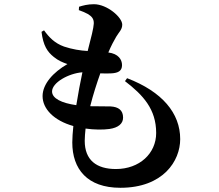

<svg xmlns="http://www.w3.org/2000/svg" viewBox="-20 -827 1040 911"><path d="M227 -393C227 -435 305 -479 371 -484C361 -438 351 -383 342 -328C272 -338 227 -360 227 -393ZM573 -442C659 -376 721 -309 721 -196C721 -99 642 -25 530 -25C438 -25 382 -67 382 -159C382 -177 384 -196 386 -217C428 -211 469 -211 499 -215C541 -221 564 -240 564 -269C564 -304 542 -320 505 -322C482 -323 448 -322 408 -323C422 -379 440 -434 456 -479C475 -478 494 -478 510 -479C540 -481 559 -490 559 -518C559 -544 542 -572 494 -578C508 -611 520 -633 531 -652C543 -673 560 -686 560 -710C560 -745 488 -807 426 -807C396 -807 374 -801 355 -795L354 -779C369 -774 385 -767 398 -760C415 -749 426 -738 425 -715C424 -694 413 -650 396 -585C361 -587 323 -593 284 -606C239 -622 212 -651 189 -683L177 -676C185 -610 205 -581 235 -557C257 -539 277 -531 300 -523C232 -484 182 -428 182 -371C182 -311 235 -255 328 -229C325 -199 323 -173 323 -151C323 -25 394 64 551 64C755 64 835 -64 835 -167C835 -290 750 -392 583 -456Z"/></svg>

Font: Noto Serif CJK JP
Style: Bold
Weight: 700
Designer: Ryoko NISHIZUKA 西塚涼子 (kana & ideographs); Frank Grießhammer (Latin, Greek & Cyrillic); Wenlong ZHANG 张文龙 (bopomofo); San
Foundry: Adobe Systems Incorporated
Version: Version 1.000;PS 1;hotconv 16.6.53;makeotf.lib2.5.65590